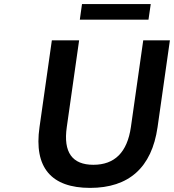

<svg xmlns="http://www.w3.org/2000/svg" viewBox="-20 -918 860 949"><path d="M425.3 10.7C616.7 10.7 730 -89.4 758.8 -289.6L819.8 -718.8H688L627 -290C608.9 -164.6 546.4 -103.5 441.4 -103.5C337.4 -103.5 292 -164.6 310.1 -290L371.1 -718.8H236.3L175.3 -289.6C146.5 -89.4 233.9 10.7 425.3 10.7ZM713.9 -820.8 725.1 -897.9H385.3L374.5 -820.8Z"/></svg>

Font: Winston SemiBold
Style: Italic
Weight: 600
Italic angle: -8.13011°
Designer: Vernon Adams, Kim Jin-seong, David Berlow, Cristiano Sobral
Foundry: The Winston Project Authors
Version: Version 3.004